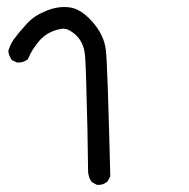

<svg xmlns="http://www.w3.org/2000/svg" viewBox="-20 -265 540 550"><path d="M256.8 264.2 244.1 257.3 243.2 256.3 242.2 255.4Q241.2 253.9 240 252Q238.8 250 237.8 248.3Q236.8 246.6 236.1 244.6Q235.4 242.7 234.9 240.5Q234.4 238.3 233.9 236.3Q233.4 234.4 232.9 232.2Q232.4 230 232.4 228V227.5Q231.9 194.3 231.4 164.1Q231 133.8 230.5 106.9Q230 80.1 229.2 56.4Q228.5 32.7 228 12.5Q227.5 -7.8 227.1 -25.1Q226.6 -42.5 226.1 -56.2Q225.6 -69.8 225.1 -80.6Q224.6 -91.3 224.1 -98.4Q223.6 -105.5 223.1 -109.9Q219.2 -144.5 196.8 -165Q174.8 -185.1 157.7 -182.6Q151.4 -181.6 145.3 -180.2Q139.2 -178.7 133.5 -176.5Q127.9 -174.3 122.1 -171.4Q119.1 -169.9 116 -168Q112.8 -166 110.1 -164.1Q107.4 -162.1 104.7 -159.9Q102.1 -157.7 99.6 -155.3Q97.2 -152.8 94.7 -150.4Q83 -137.2 75 -124.5Q66.9 -111.8 61 -97.7L60.5 -96.2L59.6 -95.2Q46.9 -85 29.8 -85.9H28.8L27.8 -86.4L15.1 -92.3L13.7 -93.3L12.7 -94.7Q4.9 -106.4 3.9 -118.7V-119.6L4.4 -121.1Q7.8 -131.8 12.9 -141.6Q18.1 -151.4 25.4 -159.7Q31.7 -168.5 40 -178Q48.3 -187.5 58.1 -198.2Q78.6 -220.7 113.3 -234.4Q130.4 -241.2 147.2 -243.7Q164.1 -246.1 180.2 -243.7Q191.4 -242.2 202.4 -236.8Q213.4 -231.4 224.1 -222.7Q234.9 -213.9 245.6 -201.7Q261.7 -183.1 271.2 -163.1Q280.8 -143.1 283.2 -121.6Q288.1 -80.6 295.9 238.3V239.7L295.4 241.2L288.6 253.9L288.1 254.9L287.1 255.4Q275.4 265.6 259.3 264.6H258.3Z"/></svg>

Font: NaikaiFont
Style: SemiBold
Weight: 600
Version: Version 1.89